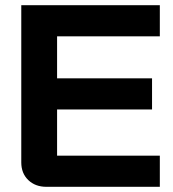

<svg xmlns="http://www.w3.org/2000/svg" viewBox="-20 -720 668 740"><path d="M62 -94V-700H596V-580H200V-418H566V-298H200V-120H596V0H159Q116 0 89 -26Q62 -52 62 -94Z"/></svg>

Font: Bai Jamjuree
Style: Bold
Weight: 700
Designer: Katatrad Aksorn Co.,Ltd.
Foundry: Cadson Demak Co.,Ltd.
Version: Version 1.000; ttfautohint (v1.6)